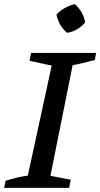

<svg xmlns="http://www.w3.org/2000/svg" viewBox="-36 -905 483 925"><path d="M-16 0 -9 -34Q46 -52 98 -59L213 -589L106 -612L114 -650H427L421 -616Q387 -607 362 -601Q337 -595 314 -591L207 -58L305 -39L297 0ZM325 -885Q344 -868 357.5 -844.5Q371 -821 374 -797Q359 -778 335.5 -764Q312 -750 287 -747Q247 -781 236 -835Q253 -853 276.5 -866.5Q300 -880 325 -885Z"/></svg>

Font: Piazzolla SC Medium
Style: Italic
Weight: 500
Italic angle: -11.3°
Designer: Juan Pablo del Peral
Foundry: Huerta Tipografica
Version: Version 1.330